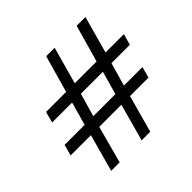

<svg xmlns="http://www.w3.org/2000/svg" viewBox="-147 -710 865 865"><g transform="rotate(-45 286.0 -277.0)"><path d="M96 9 145 -169H16L30 -222H158L189 -333H62L76 -386H204L254 -563H308L259 -386H398L448 -563H504L455 -386H572L557 -333H440L408 -222H526L512 -169H394L345 9H290L339 -169H198L150 9ZM213 -222H354L385 -333H245Z"/></g></svg>

Font: Manuale
Style: Italic
Weight: 400
Italic angle: -11°
Designer: Eduardo Tunni / Pablo Cosgaya
Foundry: Eduardo Tunni / Pablo Cosgaya
Version: Version 1.002